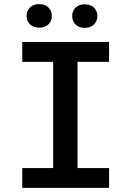

<svg xmlns="http://www.w3.org/2000/svg" viewBox="-20 -915 640 935"><path d="M88.4 -710.9H511.2V-613.8H357.4V-96.7H511.2V0H88.4V-96.7H238.8V-613.8H88.4ZM109.4 -837.4Q109.4 -861.8 125.7 -878.4Q142.1 -895 170.9 -895Q199.7 -895 216.1 -878.4Q232.4 -861.8 232.4 -837.4Q232.4 -813 216.1 -796.6Q199.7 -780.3 170.9 -780.3Q142.1 -780.3 125.7 -796.6Q109.4 -813 109.4 -837.4ZM331.5 -836.9Q331.5 -861.3 347.7 -877.7Q363.8 -894 392.6 -894Q421.4 -894 437.7 -877.7Q454.1 -861.3 454.1 -836.9Q454.1 -812.5 437.7 -795.9Q421.4 -779.3 392.6 -779.3Q363.8 -779.3 347.7 -795.9Q331.5 -812.5 331.5 -836.9Z"/></svg>

Font: Roboto Mono
Style: Regular
Weight: 500
Designer: Google
Version: Version 2.000986; 2015; ttfautohint (v1.3)